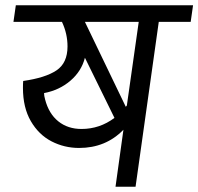

<svg xmlns="http://www.w3.org/2000/svg" viewBox="-20 -708 752 728"><path d="M703 -625H582L494 0H418L448 -216Q381 -147 280 -147Q224 -147 175.5 -172Q127 -197 97 -248.5Q67 -300 67 -375Q67 -392 68 -401Q152 -413 194 -441Q236 -469 236 -532Q236 -580 215 -625H31L40 -688H712ZM506 -625H302L457 -303L461 -308ZM289 -219Q358 -219 414 -261L302 -489Q289 -438 247 -402Q205 -366 147 -355Q147 -345 151 -331Q165 -277 201 -248Q237 -219 289 -219Z"/></svg>

Font: FiraGO Book
Style: Italic
Weight: 350
Italic angle: -8°
Designer: bBox Type GmbH
Foundry: bBox Type GmbH
Version: Version 1.001